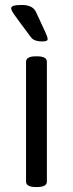

<svg xmlns="http://www.w3.org/2000/svg" viewBox="-20 -752 294 774"><path d="M125 2Q85 2 85 -20V-503Q85 -525 125 -525H129Q169 -525 169 -503V-20Q169 2 129 2ZM151 -585Q133 -585 121.5 -589.5Q110 -594 104 -603Q77 -639 61 -660.5Q45 -682 37.5 -693Q30 -704 27.5 -709.5Q25 -715 25 -719Q25 -732 67 -732Q88 -732 102 -726Q116 -720 124 -706Q152 -646 162 -624Q172 -602 172 -595Q172 -590 167.5 -587.5Q163 -585 151 -585Z"/></svg>

Font: Asap Condensed VF Beta
Style: Regular
Weight: 400
Designer: Pablo Cosgaya
Foundry: Omnibus-Type
Version: Version 1.008